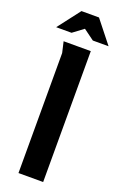

<svg xmlns="http://www.w3.org/2000/svg" viewBox="-183 -961 639 1009"><g transform="rotate(20 136.5 -456.5)"><path d="M135 -832 195 -788H283L184 -913H86L-10 -788H76ZM52 -732C53 -727 66 -673 66 -671V0H204V-732Z"/></g></svg>

Font: Rosario
Style: Bold
Weight: 700
Designer: Hector Gatti
Foundry: Omnibus Type
Version: Version 1.100